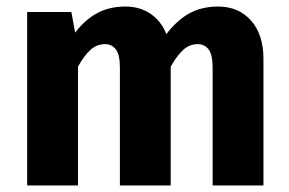

<svg xmlns="http://www.w3.org/2000/svg" viewBox="-20 -568 885 588"><path d="M364 -548Q416.6 -548 452.5 -517Q488.4 -486 498.4 -431L502.8 -387.6V0H347.2V-360.8Q347.2 -400.2 335 -416.5Q322.8 -432.8 301.4 -432.8Q276.4 -432.8 257.2 -415.5Q238 -398.2 218.8 -363.8L198 -451.2Q230.6 -499.8 270.6 -523.9Q310.6 -548 364 -548ZM198.6 -531.2 218.8 -420.2V0H63.2V-531.2ZM648 -548Q710.6 -548 748.7 -505.1Q786.8 -462.2 786.8 -387.6V0H631.2V-360.8Q631.2 -400.2 619 -416.5Q606.8 -432.8 585.4 -432.8Q560.8 -432.8 541.6 -415.7Q522.4 -398.6 502.8 -363.8L481.2 -452.4Q515 -500.4 554.8 -524.2Q594.6 -548 648 -548Z"/></svg>

Font: Firava
Style: Regular
Weight: 400
Designer: Carrois Corporate & Edenspiekermann AG
Foundry: Greg Finn Gibson
Version: Version 5.000